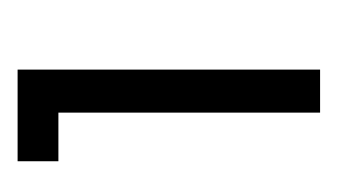

<svg xmlns="http://www.w3.org/2000/svg" viewBox="-102 -533 380 216"><g transform="rotate(-90 88.0 -425.0)"><path d="M69.3 -254.9V-549.3H14.6V-595.2H117.7V-254.9Z"/></g></svg>

Font: Now
Style: Regular
Weight: 400
Designer: Alfredo Marco Pradil
Foundry: Alfredo Marco Pradil
Version: Version 1.200;hotconv 1.0.109;makeotfexe 2.5.65596